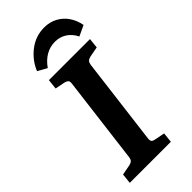

<svg xmlns="http://www.w3.org/2000/svg" viewBox="-240 -799 846 846"><g transform="rotate(-45 183.0 -375.5)"><path d="M18 0 23 -47 71 -56Q83 -59 88.5 -64Q94 -69 96 -83L147 -491Q148 -504 143 -508.5Q138 -513 127 -516L81 -525L86 -572H342L337 -525L289 -516Q277 -513 271.5 -507.5Q266 -502 264 -489L213 -81Q212 -68 216.5 -63Q221 -58 233 -56L279 -47L274 0ZM317 -613Q302 -643 278 -658Q254 -673 225 -673Q193 -673 166.5 -657.5Q140 -642 120 -613L77 -637Q97 -686 139.5 -718.5Q182 -751 235 -751Q270 -751 297.5 -736Q325 -721 342.5 -695Q360 -669 366 -636Z"/></g></svg>

Font: Rasa SemiBold
Style: Italic
Weight: 600
Italic angle: -7.10001°
Designer: Anna Giedrys (Yrsa+Rasa design), David Brezina (Yrsa art-direction, Rasa art-direction, design)
Foundry: Rosetta Type Foundry
Version: Version 2.004